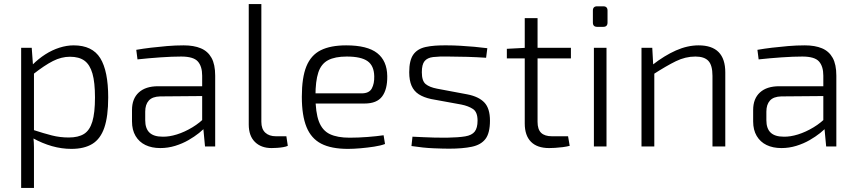

<svg xmlns="http://www.w3.org/2000/svg" viewBox="-20 -720 4212 944"><path d="M342 -497Q434 -497 473 -434Q512 -371 512 -241Q512 -148 493 -92.5Q474 -37 434 -12.5Q394 12 331 12Q283 12 235.5 -1.5Q188 -15 141 -41L144 -81Q196 -64 235.5 -54Q275 -44 318 -44Q365 -44 393 -61.5Q421 -79 434 -122Q447 -165 447 -241Q447 -315 434.5 -358.5Q422 -402 395.5 -421.5Q369 -441 324 -441Q282 -441 240.5 -420Q199 -399 143 -355L139 -401Q169 -431 202.5 -452.5Q236 -474 272 -485.5Q308 -497 342 -497ZM136 -485 143 -388 147 -379V-59L144 -47Q147 -19 147 5Q147 29 147 57V204H84V-485Z M883 -497Q933 -497 967.5 -482.5Q1002 -468 1020 -435.5Q1038 -403 1038 -348V0H988L978 -106L974 -115V-348Q974 -394 952.5 -418Q931 -442 871 -442Q827 -442 769 -438Q711 -434 656 -428L650 -475Q684 -481 722 -485.5Q760 -490 801 -493.5Q842 -497 883 -497ZM1005 -296 1004 -248 767 -246Q729 -245 711.5 -225.5Q694 -206 694 -171V-129Q694 -88 715 -68Q736 -48 779 -48Q811 -47 849.5 -59Q888 -71 926 -94Q964 -117 993 -148V-99Q981 -84 958.5 -66Q936 -48 906.5 -31Q877 -14 841.5 -3Q806 8 768 8Q726 8 695 -7Q664 -22 646.5 -51.5Q629 -81 629 -123V-179Q629 -235 662.5 -265.5Q696 -296 757 -296Z M1265 -700V-121Q1265 -86 1284 -68Q1303 -50 1337 -50H1388L1395 -3Q1387 1 1372.5 3.5Q1358 6 1342 7Q1326 8 1315 8Q1264 8 1233.5 -22Q1203 -52 1203 -108V-700Z M1682 -497Q1786 -497 1834.5 -459Q1883 -421 1884 -346Q1885 -281 1859 -246Q1833 -211 1772 -211H1491V-261H1758Q1795 -261 1808 -285Q1821 -309 1820 -345Q1819 -397 1787 -419.5Q1755 -442 1685 -442Q1627 -442 1593 -424Q1559 -406 1545 -363.5Q1531 -321 1531 -248Q1531 -167 1548 -122.5Q1565 -78 1602 -60.5Q1639 -43 1699 -43Q1741 -43 1786.5 -46.5Q1832 -50 1866 -55L1873 -12Q1852 -4 1819.5 1Q1787 6 1752.5 9Q1718 12 1691 12Q1609 12 1559.5 -13.5Q1510 -39 1487 -95.5Q1464 -152 1464 -244Q1464 -339 1486.5 -394Q1509 -449 1557 -473Q1605 -497 1682 -497Z M2178 -497Q2209 -497 2243.5 -495Q2278 -493 2312 -490Q2346 -487 2376 -483L2370 -436Q2325 -439 2278 -440.5Q2231 -442 2186 -442Q2138 -443 2109.5 -439.5Q2081 -436 2067.5 -419.5Q2054 -403 2054 -365Q2054 -322 2073 -306.5Q2092 -291 2129 -284L2278 -256Q2334 -245 2361.5 -216Q2389 -187 2389 -127Q2389 -66 2367 -37Q2345 -8 2300 1.5Q2255 11 2188 11Q2159 11 2110.5 9Q2062 7 2003 -2L2008 -48Q2035 -47 2062 -45.5Q2089 -44 2117.5 -43.5Q2146 -43 2177 -43Q2234 -44 2267 -49.5Q2300 -55 2314 -73Q2328 -91 2328 -127Q2328 -169 2305.5 -184Q2283 -199 2248 -206L2100 -233Q2063 -241 2039 -256.5Q2015 -272 2003.5 -298.5Q1992 -325 1992 -365Q1992 -423 2012 -451.5Q2032 -480 2073 -489Q2114 -498 2178 -497Z M2623 -631V-121Q2623 -84 2640.5 -67Q2658 -50 2694 -50H2773L2781 -3Q2766 1 2746.5 3.5Q2727 6 2709 7Q2691 8 2680 8Q2621 8 2590.5 -23Q2560 -54 2560 -113V-631ZM2787 -485V-433H2472V-480L2567 -485Z M2962 -485V0H2900V-485ZM2946 -689Q2967 -689 2967 -668V-609Q2967 -588 2946 -588H2916Q2895 -588 2895 -609V-668Q2895 -689 2916 -689Z M3415 -497Q3546 -497 3546 -364V0H3483V-347Q3483 -399 3463 -420.5Q3443 -442 3399 -442Q3350 -442 3303 -419Q3256 -396 3191 -354L3188 -401Q3247 -447 3303.5 -472Q3360 -497 3415 -497ZM3187 -485 3192 -393 3197 -378V0H3134V-485Z M3937 -497Q3987 -497 4021.5 -482.5Q4056 -468 4074 -435.5Q4092 -403 4092 -348V0H4042L4032 -106L4028 -115V-348Q4028 -394 4006.5 -418Q3985 -442 3925 -442Q3881 -442 3823 -438Q3765 -434 3710 -428L3704 -475Q3738 -481 3776 -485.5Q3814 -490 3855 -493.5Q3896 -497 3937 -497ZM4059 -296 4058 -248 3821 -246Q3783 -245 3765.5 -225.5Q3748 -206 3748 -171V-129Q3748 -88 3769 -68Q3790 -48 3833 -48Q3865 -47 3903.5 -59Q3942 -71 3980 -94Q4018 -117 4047 -148V-99Q4035 -84 4012.5 -66Q3990 -48 3960.5 -31Q3931 -14 3895.5 -3Q3860 8 3822 8Q3780 8 3749 -7Q3718 -22 3700.5 -51.5Q3683 -81 3683 -123V-179Q3683 -235 3716.5 -265.5Q3750 -296 3811 -296Z"/></svg>

Font: Exo 2 Light
Style: Regular
Weight: 300
Designer: Natanael Gama
Foundry: Natanael Gama
Version: Version 2.010